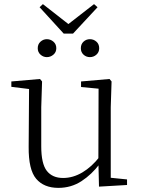

<svg xmlns="http://www.w3.org/2000/svg" viewBox="-20 -897 683 931"><path d="M207 -620Q190 -620 176.5 -632Q163 -644 163 -663Q163 -683 176.5 -695Q190 -707 207 -707Q225 -707 239 -695Q253 -683 253 -663Q253 -644 239 -632Q225 -620 207 -620ZM416 -620Q398 -620 385 -632Q372 -644 372 -663Q372 -683 385 -695Q398 -707 416 -707Q434 -707 447.5 -695Q461 -683 461 -663Q461 -644 447.5 -632Q434 -620 416 -620ZM188 -877 335 -762H288L436 -877L453 -862L334 -734H289L172 -862ZM263 14Q193 14 155.5 -30Q118 -74 119 -185L121 -478L140 -463L35 -476V-502L174 -514L184 -502L180 -377V-188Q180 -103 207 -68.5Q234 -34 286 -34Q334 -34 379.5 -61Q425 -88 463 -137L482 -103H464Q425 -51 375 -18.5Q325 14 263 14ZM460 8 457 -116V-117L458 -467L373 -475V-502L511 -514L521 -502L517 -377V-35L596 -27V0Z"/></svg>

Font: Early Summer Mincho VF
Style: Regular
Weight: 250
Designer: GuiWonder
Version: Version 1.002